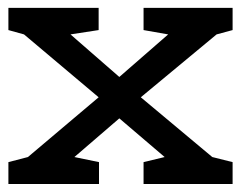

<svg xmlns="http://www.w3.org/2000/svg" viewBox="-20 -460 602 480"><path d="M226.6 -216.8 40 -374 1 -384.8V-440.4H226.6V-384.8L156.2 -374L278.3 -267.6L400.4 -374L338.9 -384.8V-440.4H561.5V-384.8L521.5 -374L332 -216.8L510.7 -67.4L561.5 -54.7V0H338.9V-54.7L391.6 -67.4L278.3 -164.1L166 -67.4L227.5 -54.7V0H1V-54.7L49.8 -67.4Z"/></svg>

Font: Hopone
Style: Regular
Weight: 400
Foundry: SIL International (SIL)
Version: Version 1.00 September 3, 2015, initial release